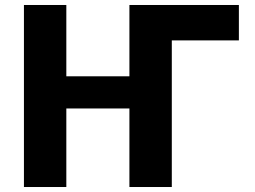

<svg xmlns="http://www.w3.org/2000/svg" viewBox="-20 -750 1024 770"><path d="M669 -588V0H499V-315H246V0H76V-730H246V-444H499V-730H938V-588Z"/></svg>

Font: M PLUS 1p ExtraBold
Style: Regular
Weight: 800
Version: Version 1.062